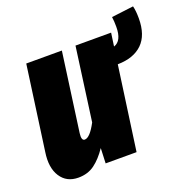

<svg xmlns="http://www.w3.org/2000/svg" viewBox="-115 -719 831 846"><g transform="rotate(-20 301.0 -295.5)"><path d="M602.1 -550.8Q602.1 -472.2 561.3 -432.6Q520.5 -393.1 445.8 -392.1L391.1 0H246.1L249 -70.8Q220.7 -28.8 189 -5.4Q157.2 18.1 112.8 18.1Q57.6 18.1 30 -24.7Q2.4 -67.4 13.2 -138.2L67.9 -533.2H234.9L184.1 -164.1Q179.7 -129.9 195.8 -129.9Q220.2 -129.9 252 -189.9L298.8 -533.2H465.8L457 -471.2Q496.1 -483.4 496.1 -549.8Q496.1 -576.2 493.2 -596.2L596.2 -608.9Q602.1 -585.9 602.1 -550.8Z"/></g></svg>

Font: Fira Sans Compressed ExtraBold
Style: Italic
Weight: 800
Width: 3
Italic angle: -8°
Designer: Carrois Corporate & Edenspiekermann AG
Foundry: Carrois Corporate GbR & Edenspiekermann AG
Version: Version 4.203;PS 004.203;hotconv 1.0.88;makeotf.lib2.5.64775